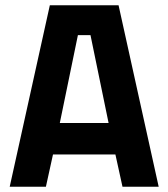

<svg xmlns="http://www.w3.org/2000/svg" viewBox="-20 -712 642 732"><path d="M325 -578 394 -243H208L277 -578ZM155 0 182 -123H420L447 0H585L432 -692H170L17 0Z"/></svg>

Font: RazerF5
Style: Bold
Weight: 700
Foundry: Razer Inc.
Version: Version 2